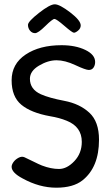

<svg xmlns="http://www.w3.org/2000/svg" viewBox="-20 -872 499 892"><path d="M355 -754Q355 -740 343 -730Q331 -720 323.5 -720Q316 -720 279 -752Q242 -784 233 -784Q224 -784 190.5 -751Q157 -718 143 -718Q129 -718 119.5 -729.5Q110 -741 110 -756.5Q110 -772 161 -812Q212 -852 234.5 -852Q257 -852 306 -814.5Q355 -777 355 -754ZM266 -662Q331 -662 376.5 -640Q422 -618 422 -584Q422 -569 414.5 -558Q407 -547 392.5 -547Q378 -547 330 -569.5Q282 -592 242.5 -592Q203 -592 161 -567Q119 -542 119 -506Q119 -457 170 -434Q208 -417 279 -403.5Q350 -390 395 -348.5Q440 -307 440 -223Q440 -95 363 -34Q320 0 241.5 0Q163 0 85 -43Q34 -70 34 -97Q34 -107 42.5 -119Q51 -131 66 -139Q81 -147 93.5 -141.5Q106 -136 134 -122Q162 -108 175 -103Q217 -87 254 -87Q291 -87 325.5 -123.5Q360 -160 360 -213Q360 -283 290 -311Q256 -325 213 -332Q124 -348 79 -385.5Q34 -423 34 -499Q34 -575 99 -618.5Q164 -662 266 -662Z"/></svg>

Font: Patrick Hand
Style: Regular
Weight: 400
Designer: Patrick Wagesreiter
Foundry: Patrick Wagesreiter
Version: Version 1.003;PS 001.003;hotconv 1.0.70;makeotf.lib2.5.58329